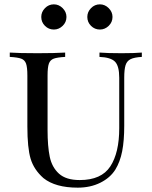

<svg xmlns="http://www.w3.org/2000/svg" viewBox="-20 -850 698 884"><path d="M633 -588Q598 -586 581 -577.5Q564 -569 558 -549.5Q552 -530 552 -492V-271Q552 -202 542.5 -153.5Q533 -105 511 -69Q487 -31 441.5 -8.5Q396 14 338 14Q235 14 180 -30Q136 -69 121 -119Q106 -169 106 -268V-502Q106 -540 100 -557Q94 -574 77.5 -580Q61 -586 25 -588V-608Q67 -605 153 -605Q233 -605 280 -608V-588Q244 -586 227.5 -580Q211 -574 205 -557Q199 -540 199 -502V-251Q199 -177 209 -128.5Q219 -80 251.5 -50.5Q284 -21 347 -21Q447 -21 488 -84Q529 -147 529 -260V-492Q529 -546 509.5 -566Q490 -586 438 -588V-608Q474 -605 540 -605Q600 -605 633 -608ZM286 -772Q286 -748 268.5 -731Q251 -714 228 -714Q204 -714 187 -731Q170 -748 170 -772Q170 -795 187 -812.5Q204 -830 228 -830Q251 -830 268.5 -812.5Q286 -795 286 -772ZM498 -772Q498 -748 480.5 -731Q463 -714 440 -714Q416 -714 399 -731Q382 -748 382 -772Q382 -795 399 -812.5Q416 -830 440 -830Q463 -830 480.5 -812.5Q498 -795 498 -772Z"/></svg>

Font: Playfair Display SC
Style: Regular
Weight: 400
Designer: Claus Eggers Sørensen
Foundry: Claus Eggers Sørensen
Version: Version 1.200; ttfautohint (v1.6)